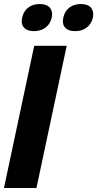

<svg xmlns="http://www.w3.org/2000/svg" viewBox="-57 -944 488 964"><path d="M193.4 -905.3Q204.6 -891.6 204.6 -872.6Q204.6 -864.3 202.6 -855Q195.8 -824.2 172.1 -805.9Q148.4 -787.6 113.8 -787.6Q79.1 -787.6 63.5 -805.7Q52.2 -817.9 52.2 -836.9Q52.2 -845.2 54.2 -855Q61 -887.7 84.5 -905.8Q107.9 -923.8 142.6 -923.8Q177.2 -923.8 193.4 -905.3ZM399.9 -905.3Q411.1 -891.6 411.1 -872.6Q411.1 -864.3 409.2 -855Q402.3 -824.2 378.7 -805.9Q355 -787.6 320.3 -787.6Q285.6 -787.6 269.5 -805.7Q258.8 -817.9 258.8 -836.9Q258.8 -845.2 260.7 -855Q267.6 -887.7 291 -905.8Q314.5 -923.8 349.1 -923.8Q383.8 -923.8 399.9 -905.3ZM126 0H-37.1L114.7 -713.9H277.8Z"/></svg>

Font: Open Sans Hebrew Condensed Extra Bold
Style: Italic
Weight: 800
Width: 3
Italic angle: -12°
Foundry: Ascender Corporation, Yanek Iontef
Version: Version 2.001;PS 002.001;hotconv 1.0.70;makeotf.lib2.5.58329